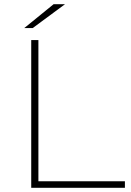

<svg xmlns="http://www.w3.org/2000/svg" viewBox="-20 -890 622 910"><path d="M128 0V-700H162V-31H572V0ZM95 -757 234 -870H288L135 -757Z"/></svg>

Font: Montserrat Thin ExtraLight
Style: Regular
Weight: 250
Version: Version 9.000